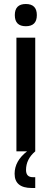

<svg xmlns="http://www.w3.org/2000/svg" viewBox="-20 -756 258 959"><path d="M62 0V-568H156V0Q110 39 110 93Q110 129 144 129H156V183H139Q53 183 53 112Q53 48 115 0ZM164 -680.5Q164 -625 109 -625Q54 -625 54 -680.5Q54 -736 109 -736Q164 -736 164 -680.5Z"/></svg>

Font: Khand Medium
Style: Regular
Weight: 500
Designer: Devanagari: Sanchit Sawaria, Jyotish Sonowal; Latin: Satya Rajpurohit
Foundry: Indian Type Foundry
Version: Version 1.100;PS 1.0;hotconv 1.0.78;makeotf.lib2.5.61930; tt